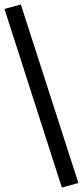

<svg xmlns="http://www.w3.org/2000/svg" viewBox="-37 -773 370 857"><path d="M239 64 -17 -733 56 -753 313 44Z"/></svg>

Font: Nunito Sans 12pt ExtraLight 10pt Medium
Style: Regular
Weight: 500
Version: Version 3.101;gftools[0.9.27]